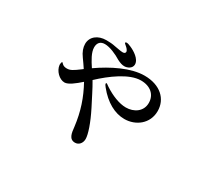

<svg xmlns="http://www.w3.org/2000/svg" viewBox="-125 -840 1251 1126"><g transform="rotate(30 500.0 -277.0)"><path d="M634 -492C542 -492 433 -437 344 -375C319 -413 294 -453 294 -488C294 -515 307 -536 340 -536C374 -536 421 -515 453 -495C472 -485 488 -480 502 -480C524 -480 552 -494 552 -520C552 -557 504 -586 476 -598C463 -604 453 -607 445 -607C442 -607 438 -605 438 -602C438 -598 443 -595 453 -586C459 -581 471 -569 471 -559C471 -551 465 -546 453 -546C438 -546 414 -552 399 -554C377 -559 357 -560 336 -560C278 -560 238 -527 238 -479C238 -455 247 -429 267 -402C281 -383 293 -365 305 -347L296 -340C256 -310 240 -300 217 -300C206 -300 192 -302 182 -314C179 -317 178 -319 176 -319C174 -319 172 -317 172 -312C170 -308 170 -303 170 -297C174 -259 211 -222 246 -222C271 -222 308 -251 344 -283C388 -203 415 -124 427 -26C431 14 436 53 476 53C501 53 520 32 520 3C520 -28 498 -94 458 -173C432 -222 409 -272 382 -317C452 -383 551 -457 630 -457C695 -457 735 -420 735 -365C735 -307 685 -275 631 -275C586 -275 532 -297 483 -329C471 -337 466 -342 462 -342C461 -342 459 -341 459 -338C459 -333 463 -326 470 -318C527 -247 593 -212 657 -212C733 -212 804 -264 804 -350C804 -431 741 -492 634 -492Z"/></g></svg>

Font: Shippori Mincho OTF SemiBold
Style: Regular
Weight: 600
Designer: FONTDASU
Foundry: FONTDASU / Google Inc. / but / Adobe
Version: Version 3.300;hotconv 1.0.109;makeotfexe 2.5.65596